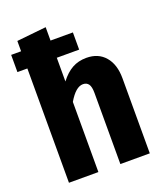

<svg xmlns="http://www.w3.org/2000/svg" viewBox="-139 -851 807 944"><g transform="rotate(-20 264.0 -379.0)"><path d="M481 -393V0H327V-372Q327 -405 317 -418.5Q307 -432 288 -432Q250 -432 212 -367V0H58V-598H6V-688H58V-742L212 -758V-688H329V-598H212V-474Q241 -512 273.5 -530Q306 -548 348 -548Q410 -548 445.5 -506.5Q481 -465 481 -393Z"/></g></svg>

Font: Fira Sans Condensed
Style: Bold
Weight: 700
Width: 3
Designer: bBox Type GmbH & Carrois Corporate GbR & Edenspiekermann AG
Foundry: bBox Type GmbH & Carrois Corporate GbR & Edenspiekermann AG
Version: Version 4.301